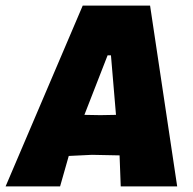

<svg xmlns="http://www.w3.org/2000/svg" viewBox="-43 -667 690 687"><path d="M494 -647 591 0H389L385 -107V-111L286 -113L203 -109L172 0H-23L253 -647ZM342 -469 259 -256 316 -255 372 -256 354 -469Z"/></svg>

Font: Alegreya Sans SC Black
Style: Italic
Weight: 900
Italic angle: -7°
Designer: Juan Pablo del Peral
Foundry: Huerta Tipografica
Version: Version 2.007